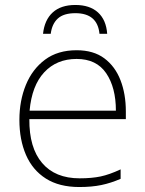

<svg xmlns="http://www.w3.org/2000/svg" viewBox="-20 -742 585 772"><path d="M288 -540Q356 -540 399.5 -507.5Q443 -475 464.5 -419.5Q486 -364 486 -294V-263H98Q97 -148 149.5 -86.5Q202 -25 300 -25Q349 -25 384.5 -32.5Q420 -40 465 -61V-23Q426 -6 387.5 2Q349 10 299 10Q218 10 164.5 -24Q111 -58 84.5 -119Q58 -180 58 -260Q58 -337 84 -400.5Q110 -464 161 -502Q212 -540 288 -540ZM288 -505Q208 -505 158 -451.5Q108 -398 99 -297H446Q446 -390 407 -447.5Q368 -505 288 -505ZM283 -722Q341 -722 374 -692Q407 -662 411 -606H380Q372 -689 283 -689Q236 -689 212.5 -667.5Q189 -646 184 -606H153Q159 -662 192 -692Q225 -722 283 -722Z"/></svg>

Font: Noto Sans ExtraLight
Style: Regular
Weight: 200
Designer: Monotype Design Team
Foundry: Monotype Imaging Inc.
Version: Version 2.007